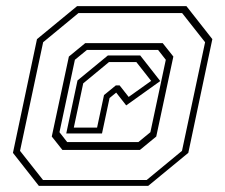

<svg xmlns="http://www.w3.org/2000/svg" viewBox="-20 -734 731 623"><path d="M106 -131 22 -238 100 -607 230 -714H585L669 -607L591 -238L461 -131ZM119.5 -150H456L570.5 -244.5L645.5 -597L571 -691.5H234.5L120 -597L45 -244.5ZM182.5 -247.5 148 -291 203.5 -550.5 256.5 -594H508L542.5 -550.5L487 -291L434 -247.5ZM198 -273H429L468 -305L518 -540L493 -572H262L223 -540L173 -305ZM195 -301 231.5 -473 330 -554H435L500 -471L389.5 -392L353.5 -438H362.5L335.5 -416L311 -301ZM219.5 -320H295L317.5 -425.5L356 -457H368L397.5 -419.5L470.5 -471.5L422.5 -532.5H333.5L250 -463.5Z"/></svg>

Font: Tourney ExtraLight
Style: Italic
Weight: 250
Italic angle: -12°
Version: Version 1.015